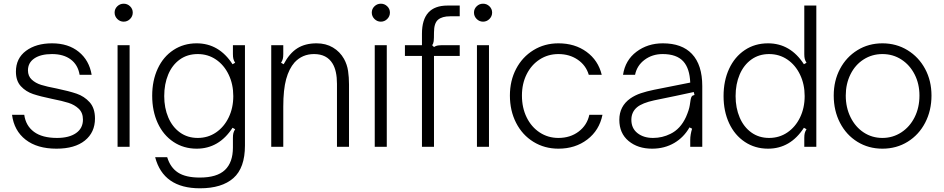

<svg xmlns="http://www.w3.org/2000/svg" viewBox="-20 -793 5100 1037"><path d="M45 -173H111Q119 -114 163.5 -81Q208 -48 288 -48Q353 -48 390.5 -74Q428 -100 428 -147Q428 -184 405.5 -205.5Q383 -227 350 -237.5Q317 -248 261 -259Q198 -272 159 -285Q120 -298 93 -327Q66 -356 66 -406Q66 -478 120.5 -518.5Q175 -559 261 -559Q349 -559 405.5 -513Q462 -467 475 -389H410Q401 -443 362 -472Q323 -501 261 -501Q200 -501 165.5 -477.5Q131 -454 131 -413Q131 -382 151.5 -363Q172 -344 202.5 -334.5Q233 -325 286 -315Q353 -301 394 -287Q435 -273 464 -241Q493 -209 493 -153Q493 -78 438.5 -34Q384 10 285 10Q181 10 118.5 -38.5Q56 -87 45 -173Z M680 0H615V-549H680ZM599 -725Q599 -745 613.5 -759Q628 -773 648 -773Q668 -773 682.5 -759Q697 -745 697 -725Q697 -705 682.5 -690.5Q668 -676 648 -676Q628 -676 613.5 -690.5Q599 -705 599 -725Z M818 56H883Q900 112 941.5 139Q983 166 1059 166Q1152 166 1195 125Q1238 84 1238 4V-48Q1238 -64 1240.5 -74Q1243 -84 1250 -95L1236 -103Q1163 10 1042 10Q972 10 917 -26.5Q862 -63 832 -128Q802 -193 802 -276Q802 -358 832 -422.5Q862 -487 917 -523Q972 -559 1042 -559Q1163 -559 1236 -446L1250 -454Q1243 -465 1240.5 -475Q1238 -485 1238 -501V-549H1303V-7Q1303 114 1240.5 169Q1178 224 1060 224Q862 224 818 56ZM1240 -274Q1240 -338 1215 -390Q1190 -442 1146.5 -471.5Q1103 -501 1048 -501Q992 -501 951 -471.5Q910 -442 888.5 -390.5Q867 -339 867 -274Q867 -210 889 -158.5Q911 -107 952 -77.5Q993 -48 1048 -48Q1103 -48 1146.5 -77.5Q1190 -107 1215 -158.5Q1240 -210 1240 -274Z M1445 0V-549H1510V-501Q1510 -485 1507.5 -475Q1505 -465 1498 -454L1512 -446Q1543 -505 1585.5 -532Q1628 -559 1690 -559Q1740 -559 1778 -536.5Q1816 -514 1838 -475Q1855 -444 1860 -409.5Q1865 -375 1865 -337V0H1800V-340Q1800 -411 1776 -450Q1745 -501 1676 -501Q1613 -501 1571 -456Q1541 -422 1525.5 -365.5Q1510 -309 1510 -217V0Z M2069 0H2004V-549H2069ZM1988 -725Q1988 -745 2002.5 -759Q2017 -773 2037 -773Q2057 -773 2071.5 -759Q2086 -745 2086 -725Q2086 -705 2071.5 -690.5Q2057 -676 2037 -676Q2017 -676 2002.5 -690.5Q1988 -705 1988 -725Z M2259 0V-491H2167V-549H2259V-611Q2259 -763 2397 -763H2463V-705H2411Q2368 -705 2346 -686.5Q2324 -668 2324 -618Q2324 -584 2322.5 -571Q2321 -558 2314 -549L2324 -539Q2334 -546 2345.5 -547.5Q2357 -549 2380 -549H2463V-491H2324V0ZM2621 0H2556V-549H2621ZM2540 -725Q2540 -745 2554.5 -759Q2569 -773 2589 -773Q2609 -773 2623.5 -759Q2638 -745 2638 -725Q2638 -705 2623.5 -690.5Q2609 -676 2589 -676Q2569 -676 2554.5 -690.5Q2540 -705 2540 -725Z M2734 -277Q2734 -357 2767.5 -421Q2801 -485 2861 -522Q2921 -559 2996 -559Q3085 -559 3148 -513Q3211 -467 3230 -389H3160Q3145 -440 3100.5 -470.5Q3056 -501 2996 -501Q2940 -501 2895 -472Q2850 -443 2824.5 -392Q2799 -341 2799 -277Q2799 -211 2824.5 -159Q2850 -107 2895 -77.5Q2940 -48 2996 -48Q3060 -48 3105.5 -82.5Q3151 -117 3163 -173H3234Q3217 -89 3152 -39.5Q3087 10 2996 10Q2921 10 2861 -27Q2801 -64 2767.5 -129.5Q2734 -195 2734 -277Z M3325 -146Q3325 -219 3384 -261Q3410 -279 3441.5 -289.5Q3473 -300 3512 -308L3708 -347Q3705 -423 3671 -461Q3635 -501 3559 -501Q3503 -501 3461.5 -470Q3420 -439 3410 -389H3345Q3357 -468 3417.5 -513.5Q3478 -559 3560 -559Q3663 -559 3717 -502Q3773 -443 3773 -328V0H3708V-38Q3708 -65 3718 -98L3704 -105Q3673 -51 3622 -21Q3569 10 3502 10Q3425 10 3375 -31.5Q3325 -73 3325 -146ZM3601 -70Q3655 -96 3685 -161Q3702 -200 3705.5 -224.5Q3709 -249 3710 -254Q3712 -266 3716 -272Q3720 -278 3731 -280L3727 -296Q3693 -288 3634 -276L3513 -251Q3449 -237 3421 -214Q3390 -188 3390 -146Q3390 -100 3423 -74Q3456 -48 3507 -48Q3557 -48 3601 -70Z M3888 -274Q3888 -357 3918 -421.5Q3948 -486 4002.5 -522.5Q4057 -559 4128 -559Q4249 -559 4322 -446L4336 -454Q4329 -465 4326.5 -475Q4324 -485 4324 -501V-763H4389V0H4324V-48Q4324 -64 4326.5 -74Q4329 -84 4336 -95L4322 -103Q4249 10 4128 10Q4058 10 4003 -26.5Q3948 -63 3918 -127.5Q3888 -192 3888 -274ZM4326 -274Q4326 -338 4301 -390Q4276 -442 4232.5 -471.5Q4189 -501 4134 -501Q4079 -501 4038 -471.5Q3997 -442 3975 -390.5Q3953 -339 3953 -274Q3953 -210 3975 -158.5Q3997 -107 4038 -77.5Q4079 -48 4134 -48Q4189 -48 4232.5 -77.5Q4276 -107 4301 -158.5Q4326 -210 4326 -274Z M4483 -277Q4483 -357 4517 -421Q4551 -485 4611 -522Q4671 -559 4746 -559Q4821 -559 4881.5 -522Q4942 -485 4976.5 -421Q5011 -357 5011 -277Q5011 -196 4977 -130.5Q4943 -65 4882.5 -27.5Q4822 10 4746 10Q4671 10 4611 -27Q4551 -64 4517 -129.5Q4483 -195 4483 -277ZM4946 -277Q4946 -340 4920 -391Q4894 -442 4848.5 -471.5Q4803 -501 4746 -501Q4690 -501 4644.5 -472Q4599 -443 4573.5 -391.5Q4548 -340 4548 -277Q4548 -212 4574 -159.5Q4600 -107 4645 -77.5Q4690 -48 4746 -48Q4802 -48 4848 -78Q4894 -108 4920 -160Q4946 -212 4946 -277Z"/></svg>

Font: Open Sauce Sans Light
Style: Regular
Weight: 300
Designer: Alfredo Marco Pradil
Foundry: Creative Sauce Fz LLC
Version: Version 1.477